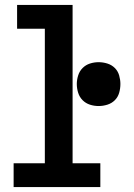

<svg xmlns="http://www.w3.org/2000/svg" viewBox="-20 -755 540 775"><path d="M35 0V-96H161V-639H49V-735H273V-96H385V0ZM378 -327Q360 -327 343 -332.5Q326 -338 313.5 -350.5Q301 -363 295.5 -380.5Q290 -398 290 -416Q290 -433 295.5 -450.5Q301 -468 313.5 -480.5Q326 -493 343 -498.5Q360 -504 378 -504Q396 -504 413.5 -498.5Q431 -493 443.5 -480.5Q456 -468 461 -450.5Q466 -433 466 -416Q466 -398 461 -380.5Q456 -363 443.5 -350.5Q431 -338 413.5 -332.5Q396 -327 378 -327Z"/></svg>

Font: Iosevka Algr
Style: Bold
Weight: 700
Monospace: yes
Designer: Belleve Invis
Foundry: Belleve Invis
Version: Version 26.0.2; ttfautohint (v1.8.3)